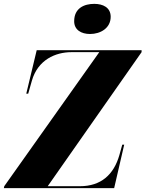

<svg xmlns="http://www.w3.org/2000/svg" viewBox="-32 -974 753 994"><path d="M434 -798C489 -798 541 -829 541 -887C541 -936 500 -954 456 -954C404 -954 352 -932 352 -864C352 -819 389 -798 434 -798ZM-12 0H559L611 -225H601L586 -171C557 -70 491 -10 382 -10H215L701 -704V-714H158L104 -489H114L133 -556C164 -665 256 -704 338 -704H482L-10 -10Z"/></svg>

Font: Noto Serif Display SemiCondensed Black
Style: Italic
Weight: 900
Width: 4
Italic angle: -12°
Designer: Monotype Design Team
Foundry: Monotype Imaging Inc.
Version: Version 2.009